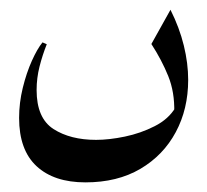

<svg xmlns="http://www.w3.org/2000/svg" viewBox="-20 -216 429 397"><path d="M332.5 -195.8Q351.1 -158.7 360.1 -121.8Q369.1 -85 369.1 -50.8Q369.1 9.3 343.5 57.1Q317.9 105 270.3 133.1Q222.7 161.1 156.7 161.1Q91.8 161.1 55.7 127.7Q19.5 94.2 19.5 27.8Q19.5 -3.4 27.1 -34.4Q34.7 -65.4 45.9 -90.3Q57.1 -115.2 67.9 -128.4L76.7 -124.5Q67.9 -102.5 61.8 -78.6Q55.7 -54.7 55.7 -29.8Q55.7 28.3 90.6 50.8Q125.5 73.2 178.7 73.2Q205.6 73.2 238.3 66.4Q271 59.6 299.8 44.9Q328.6 30.3 342.8 6.3L340.3 16.1Q341.3 -25.4 327.9 -58.6Q314.5 -91.8 293 -125Z"/></svg>

Font: Lateef
Style: Regular
Weight: 400
Designer: SIL International
Foundry: SIL International
Version: Version 4.200